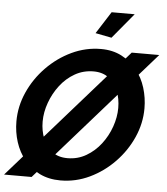

<svg xmlns="http://www.w3.org/2000/svg" viewBox="-64 -970 893 1028"><g transform="rotate(5 382.0 -455.5)"><path d="M299 5Q236 5 187 -19Q138 -43 104.5 -84.5Q71 -126 54 -179Q37 -232 37 -290Q37 -371 71 -447Q105 -523 164 -583.5Q223 -644 298 -679.5Q373 -715 455 -715Q518 -715 566 -690Q614 -665 647.5 -623.5Q681 -582 697.5 -528.5Q714 -475 714 -418Q714 -338 680.5 -262.5Q647 -187 588.5 -126.5Q530 -66 455.5 -30.5Q381 5 299 5ZM326 -117Q381 -117 426.5 -143.5Q472 -170 505 -213Q538 -256 556 -307.5Q574 -359 574 -408Q574 -458 557.5 -499.5Q541 -541 508 -566.5Q475 -592 426 -592Q371 -592 325.5 -566Q280 -540 247 -497Q214 -454 195.5 -402.5Q177 -351 177 -301Q177 -252 193.5 -210Q210 -168 243 -142.5Q276 -117 326 -117ZM768 -710 144 0H-4L620 -710ZM505 -780 418 -797 494 -916H618Z"/></g></svg>

Font: Raleway
Style: Bold Italic
Weight: 700
Italic angle: -12°
Designer: Matt McInerney, Pablo Impallari, Rodrigo Fuenzalida
Foundry: Matt McInerney, Pablo Impallari, Rodrigo Fuenzalida
Version: Version 4.101;RELEASE